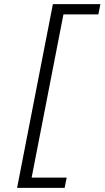

<svg xmlns="http://www.w3.org/2000/svg" viewBox="-20 -758 508 933"><path d="M237 -738H298L124 155H63ZM111 105H304L294 155H100ZM274 -738H468L458 -688H264Z"/></svg>

Font: REM ExtraLight
Style: Italic
Weight: 250
Italic angle: -11°
Designer: Octavio Pardo
Foundry: Ashler Design
Version: Version 1.005;gftools[0.9.28]